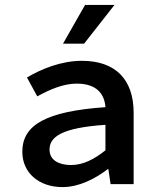

<svg xmlns="http://www.w3.org/2000/svg" viewBox="-20 -751 639 783"><path d="M71 -132C71 -46 139 12 235 12C301 12 367 -21 419 -61H422L431 0H525V-291C525 -428 450 -503 314 -503C230 -503 149 -470 90 -435L132 -358C183 -386 238 -410 293 -410C373 -410 406 -369 410 -314C168 -297 71 -242 71 -132ZM182 -141C182 -194 234 -230 410 -242V-138C365 -102 319 -78 270 -78C221 -78 182 -97 182 -141ZM447 -731H327L237 -573H323Z"/></svg>

Font: Source Code Pro Semibold
Style: Regular
Weight: 600
Monospace: yes
Designer: Paul D. Hunt
Foundry: Adobe Systems Incorporated
Version: Version 1.017;PS 1.000;hotconv 1.0.70;makeotf.lib2.5.5900